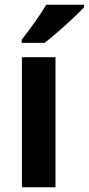

<svg xmlns="http://www.w3.org/2000/svg" viewBox="-20 -786 373 806"><path d="M213 0H72V-546H213ZM333 -756Q317 -738 287 -710Q257 -682 224.5 -653.5Q192 -625 167 -606H71V-619Q96 -651 125 -691.5Q154 -732 174 -766H333Z"/></svg>

Font: Noto Sans Sinhala SemiCondensed
Style: Bold
Weight: 700
Width: 4
Designer: Jelle Bosma - Monotype Design Team
Foundry: Monotype Imaging Inc.
Version: Version 2.006; ttfautohint (v1.8.4.7-5d5b)